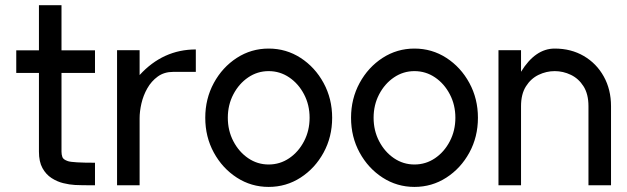

<svg xmlns="http://www.w3.org/2000/svg" viewBox="-20 -718 2430 744"><path d="M130.9 -435.5H43V-522.9H130.9V-697.8H218.3V-522.9H348.1V-435.5H218.3V-130.4Q218.3 -119.1 221.7 -109.4Q225.1 -99.6 243.4 -93.5Q261.7 -87.4 348.1 -87.4V0Q292.5 0 270.8 -1.2Q249 -2.4 225.1 -8.3Q201.2 -14.2 179.7 -28.1Q158.2 -42 144.5 -66.7Q130.9 -91.3 130.9 -130.4Z M738.8 -526.4V-439.5H651.4Q616.2 -439.5 591.3 -421.4Q566.4 -403.3 550.8 -375.7Q535.2 -348.1 528.1 -317.4Q521 -286.6 521 -259.8V0H433.6V-523.4H521V-427.2Q611.8 -526.4 738.8 -526.4Z M1021 -442.4Q977.5 -442.4 941.7 -418Q905.8 -393.6 884.3 -352.5Q862.8 -311.5 862.8 -261.7Q862.8 -211.9 884.3 -170.7Q905.8 -129.4 941.7 -105Q977.5 -80.6 1021 -80.6Q1064.9 -80.6 1100.8 -105Q1136.7 -129.4 1158.2 -170.7Q1179.7 -211.9 1179.7 -261.7Q1179.7 -311.5 1158.2 -352.5Q1136.7 -393.6 1100.8 -418Q1064.9 -442.4 1021 -442.4ZM1021 6.3Q953.6 6.3 897.7 -29.8Q841.8 -65.9 808.6 -126.7Q775.4 -187.5 775.4 -261.7Q775.4 -335.4 808.6 -396.5Q841.8 -457.5 897.7 -493.7Q953.6 -529.8 1021 -529.8Q1088.9 -529.8 1144.8 -493.7Q1200.7 -457.5 1233.9 -396.5Q1267.1 -335.4 1267.1 -261.7Q1267.1 -187.5 1233.9 -126.7Q1200.7 -65.9 1144.8 -29.8Q1088.9 6.3 1021 6.3Z M1585.9 -442.4Q1542.5 -442.4 1506.6 -418Q1470.7 -393.6 1449.2 -352.5Q1427.7 -311.5 1427.7 -261.7Q1427.7 -211.9 1449.2 -170.7Q1470.7 -129.4 1506.6 -105Q1542.5 -80.6 1585.9 -80.6Q1629.9 -80.6 1665.8 -105Q1701.7 -129.4 1723.1 -170.7Q1744.6 -211.9 1744.6 -261.7Q1744.6 -311.5 1723.1 -352.5Q1701.7 -393.6 1665.8 -418Q1629.9 -442.4 1585.9 -442.4ZM1585.9 6.3Q1518.6 6.3 1462.6 -29.8Q1406.7 -65.9 1373.5 -126.7Q1340.3 -187.5 1340.3 -261.7Q1340.3 -335.4 1373.5 -396.5Q1406.7 -457.5 1462.6 -493.7Q1518.6 -529.8 1585.9 -529.8Q1653.8 -529.8 1709.7 -493.7Q1765.6 -457.5 1798.8 -396.5Q1832 -335.4 1832 -261.7Q1832 -187.5 1798.8 -126.7Q1765.6 -65.9 1709.7 -29.8Q1653.8 6.3 1585.9 6.3Z M1999 0H1911.6V-523.4H1999V-439.9Q2054.2 -529.8 2129.4 -529.8Q2192.9 -529.8 2242.2 -501Q2291.5 -472.2 2319.6 -421.6Q2347.7 -371.1 2347.7 -306.6V0H2260.3V-306.6Q2260.3 -353.5 2241.2 -383.5Q2222.2 -413.6 2192.1 -428Q2162.1 -442.4 2129.4 -442.4Q2097.2 -442.4 2067.1 -428Q2037.1 -413.6 2018.1 -383.5Q1999 -353.5 1999 -306.6Z"/></svg>

Font: Qaz
Style: Regular
Weight: 400
Designer: GGBotNet
Foundry: f0n7
Version: 0.70